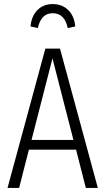

<svg xmlns="http://www.w3.org/2000/svg" viewBox="-20 -924 518 944"><path d="M402 0 354 -188H122L74 0H17L203 -685H275L461 0ZM135 -236H341L238 -637ZM350 -794 313 -786Q298 -859 239 -859Q182 -859 166 -786L130 -794Q135 -846 164.5 -875Q194 -904 239 -904Q285 -904 315 -875Q345 -846 350 -794Z"/></svg>

Font: Fira Sans Extra Condensed Light
Style: Regular
Weight: 300
Width: 1
Designer: Carrois Corporate & Edenspiekermann AG
Foundry: Carrois Corporate GbR & Edenspiekermann AG
Version: Version 4.203